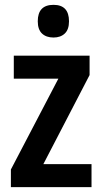

<svg xmlns="http://www.w3.org/2000/svg" viewBox="-20 -773 422 793"><path d="M358 0H25V-73L221 -448H37V-543H350V-463L159 -95H358ZM201 -753Q265 -753 265 -685Q265 -651 247.5 -634.5Q230 -618 201 -618Q171 -618 153.5 -634.5Q136 -651 136 -685Q136 -753 201 -753Z"/></svg>

Font: Noto Sans Ethiopic Condensed SemiBold
Style: Regular
Weight: 600
Width: 3
Designer: Monotype Design Team
Foundry: Monotype Imaging Inc.
Version: Version 2.102; ttfautohint (v1.8.4.7-5d5b)